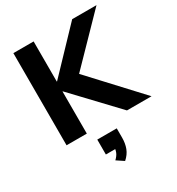

<svg xmlns="http://www.w3.org/2000/svg" viewBox="-226 -846 1174 1272"><g transform="rotate(-30 360.5 -210.5)"><path d="M71 0V-705H226V-398H228L521 -705H707L347 -335L348 -402L721 0H533L228 -322H226V0ZM355 284 301 248Q323 227 331 207Q339 187 339 165L370 183H266V69H415V140Q415 184 401.5 219.5Q388 255 355 284Z"/></g></svg>

Font: Nunito Sans 12pt ExtraBold
Style: Regular
Weight: 800
Designer: Vernon Adams
Foundry: Vernon Adams
Version: Version 3.101;gftools[0.9.27]